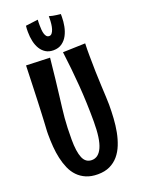

<svg xmlns="http://www.w3.org/2000/svg" viewBox="-176 -1000 813 1111"><g transform="rotate(-20 230.5 -444.0)"><path d="M424.8 -320.8Q424.8 -279.3 422.1 -236.8Q419.4 -194.3 411.9 -154.8Q404.3 -115.2 390.4 -80.3Q376.5 -45.4 354.5 -19.5Q332.5 6.3 301.3 21.2Q270 36.1 227.1 36.1Q186 36.1 155.8 23.2Q125.5 10.3 104 -12Q82.5 -34.2 69.1 -64.7Q55.7 -95.2 47.9 -130.1Q40 -165 37.1 -203.1Q34.2 -241.2 34.2 -278.8Q34.2 -288.6 34.4 -295.9Q34.7 -303.2 35.2 -311.8Q35.6 -320.3 36.4 -332.3Q37.1 -344.2 38.1 -363Q39.1 -381.8 40.3 -409.4Q41.5 -437 43.2 -477.1Q44.9 -517.1 46.6 -571.5Q48.3 -626 50.8 -698.2L196.8 -692.9Q189.5 -617.7 183.1 -563.7Q176.8 -509.8 171.9 -468.8Q167 -427.7 163.1 -396.5Q159.2 -365.2 156.7 -335.9Q154.3 -306.6 153.1 -275.9Q151.9 -245.1 151.9 -205.1Q151.9 -130.4 168 -91.8Q184.1 -53.2 222.2 -53.2Q263.7 -53.2 285.9 -102.8Q308.1 -152.3 308.1 -258.8Q308.1 -375 299.8 -483.2Q291.5 -591.3 277.8 -696.8L416 -701.2Q415 -682.1 415 -663.8Q415 -645.5 415 -627Q415 -575.7 416.5 -527.6Q418 -479.5 419.9 -439.2Q421.9 -398.9 423.3 -368.2Q424.8 -337.4 424.8 -320.8ZM341.8 -908.7V-890.6Q341.8 -863.3 336.2 -834.2Q330.6 -805.2 317.9 -781Q305.2 -756.8 283.7 -741.5Q262.2 -726.1 231 -726.1Q203.6 -726.1 184.1 -738Q164.6 -750 151.9 -770.5Q139.2 -791 133.1 -818.4Q127 -845.7 127 -876Q127 -884.8 127.2 -894.5Q127.4 -904.3 128.9 -914.1L205.1 -923.8Q204.1 -915.5 204.1 -906.7Q204.1 -897.9 204.1 -888.7Q204.1 -874.5 205.3 -860.8Q206.5 -847.2 210 -836.2Q213.4 -825.2 219.5 -818.6Q225.6 -812 235.8 -812Q245.6 -812 252.4 -820.6Q259.3 -829.1 263.7 -842.8Q268.1 -856.4 270 -873.5Q272 -890.6 272 -907.7V-920.9Q282.2 -917.5 294.4 -915.3Q306.6 -913.1 317.4 -911.6Q330.1 -909.7 341.8 -908.7Z"/></g></svg>

Font: Rum Raisin
Style: Regular
Weight: 400
Designer: Astigmatic (AOETI)
Foundry: Astigmatic (AOETI)
Version: Version 1.000